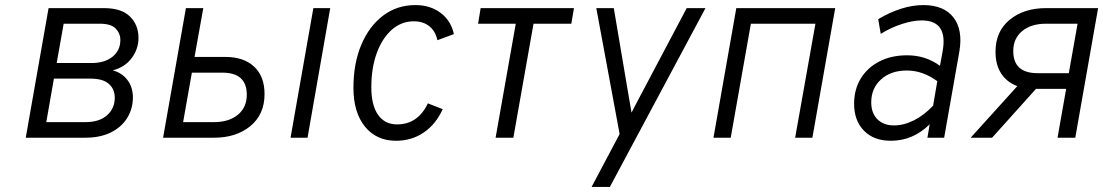

<svg xmlns="http://www.w3.org/2000/svg" viewBox="-20 -543 4350 757"><path d="M81.5 0 171.5 -511H390Q459 -511 492.5 -477.8Q526 -444.5 526 -393.5Q526 -350 499.2 -314Q472.5 -278 424.5 -265.5Q461 -256 482.5 -227.5Q504 -199 504 -159Q504 -115 482 -78.8Q460 -42.5 417.8 -21.2Q375.5 0 315.5 0ZM203.5 -294.5H341Q392.5 -294.5 423.5 -319.2Q454.5 -344 454.5 -385.5Q454.5 -411.5 436 -430.5Q417.5 -449.5 374 -449.5H231ZM162.5 -61.5H317.5Q371.5 -61.5 402 -88.5Q432.5 -115.5 432.5 -158Q432.5 -191.5 409.2 -212.2Q386 -233 336.5 -233H192.5Z M623 0 713 -511H781.5L747 -318.5H869Q941 -318.5 982 -280.2Q1023 -242 1023 -172Q1023 -92 967.2 -46Q911.5 0 823.5 0ZM702 -61.5H824Q882.5 -61.5 917.8 -90.5Q953 -119.5 953 -169.5Q953 -256.5 857 -256.5H736.5ZM1125.5 0 1215.5 -511H1282L1192.5 0Z M1541.5 12Q1464 12 1418.8 -44Q1373.5 -100 1373.5 -196.5Q1373.5 -293 1404.5 -366.5Q1435.5 -440 1490.5 -481.5Q1545.5 -523 1618 -523Q1676.5 -523 1717.5 -492Q1758.5 -461 1769.5 -408.5L1704.5 -384.5Q1697 -420 1672.8 -439.5Q1648.5 -459 1611.5 -459Q1562.5 -459 1524.8 -425.8Q1487 -392.5 1465.5 -333.8Q1444 -275 1444 -198.5Q1444 -128.5 1470.5 -90.5Q1497 -52.5 1545.5 -52.5Q1627.5 -52.5 1667 -135.5L1725.5 -112.5Q1698 -52.5 1650.2 -20.2Q1602.5 12 1541.5 12Z M1934 0 2013.5 -449.5H1865L1875 -511H2243L2232.5 -449.5H2083.5L2004 0Z M2312.5 194 2423 -14.5 2331 -511H2400L2459.5 -159.5Q2462 -145 2464.8 -129Q2467.5 -113 2470 -99Q2476.5 -112 2485 -128.2Q2493.5 -144.5 2501.5 -159.5L2687.5 -511H2761.5L2384.5 194Z M2793 0 2883 -511H3273L3183 0H3115L3195 -449.5H2940.5L2861 0Z M3492 12Q3425.5 12 3386.5 -27.5Q3347.5 -67 3347.5 -134Q3347.5 -190.5 3373.8 -233.5Q3400 -276.5 3447.2 -300.8Q3494.5 -325 3556.5 -325Q3629.5 -325 3686 -283.5L3696 -338Q3719.5 -462.5 3614 -462.5Q3579.5 -462.5 3536.2 -448.5Q3493 -434.5 3452.5 -409.5L3442.5 -467.5Q3537 -523 3620.5 -523Q3701.5 -523 3739.2 -474.2Q3777 -425.5 3762.5 -340L3702.5 0H3636.5L3645.5 -53Q3580 12 3492 12ZM3504.5 -48.5Q3543.5 -48.5 3583.8 -68.8Q3624 -89 3659 -126.5L3675.5 -223Q3618 -265 3555.5 -265Q3492.5 -265 3453.8 -230Q3415 -195 3415 -139.5Q3415 -97.5 3439.2 -73Q3463.5 -48.5 3504.5 -48.5Z M3807 0 3991 -203.5Q3950 -218.5 3927.5 -253Q3905 -287.5 3905 -339Q3905 -419 3960.8 -465Q4016.5 -511 4104.5 -511H4309.5L4219.5 0H4149.5L4183.5 -192.5H4064.5L3891.5 0ZM4071 -254.5H4194L4228.5 -449.5H4104Q4045.5 -449.5 4010.2 -420.5Q3975 -391.5 3975 -341.5Q3975 -254.5 4071 -254.5Z"/></svg>

Font: Overpass Light
Style: Italic
Weight: 300
Italic angle: -10°
Designer: Delve Withrington, Dave Bailey, Thomas Jockin
Foundry: Delve Fonts LLC
Version: Version 4.000; ttfautohint (v1.8.3)